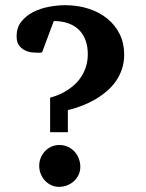

<svg xmlns="http://www.w3.org/2000/svg" viewBox="-20 -707 562 739"><path d="M289.1 -64.9Q289.1 -48.3 282.5 -34.2Q275.9 -20 264.6 -9.8Q253.4 0.5 238.5 6.3Q223.6 12.2 207 12.2Q190.9 12.2 177 5.6Q163.1 -1 152.8 -12.2Q142.6 -23.4 136.7 -38.1Q130.9 -52.7 130.9 -68.8Q130.9 -85.4 137 -99.9Q143.1 -114.3 153.3 -125.2Q163.6 -136.2 177.7 -142.6Q191.9 -148.9 208 -148.9Q226.1 -148.9 241 -142.1Q255.9 -135.3 266.6 -123.8Q277.3 -112.3 283.2 -96.9Q289.1 -81.5 289.1 -64.9ZM458 -497.1Q458 -465.3 448.7 -439.2Q439.5 -413.1 424.1 -391.8Q408.7 -370.6 389.4 -354.5Q370.1 -338.4 349.6 -326.2Q301.8 -297.9 241.2 -283.2V-198.2H172.9V-331.1Q213.4 -341.8 245.1 -363.8Q258.8 -373 271.7 -385.7Q284.7 -398.4 294.9 -415Q305.2 -431.6 311.5 -452.4Q317.9 -473.1 317.9 -499Q317.9 -527.3 309.8 -550.5Q301.8 -573.7 285.4 -590.6Q269 -607.4 244.4 -616.7Q219.7 -626 187 -626L142.1 -505.9Q141.6 -505.4 139.6 -504.9Q138.2 -504.4 136 -504.2Q133.8 -503.9 129.9 -503.9Q120.1 -503.9 105.5 -505.1Q90.8 -506.3 77.1 -512.7Q63.5 -519 53.7 -531.7Q43.9 -544.4 43.9 -567.9Q43.9 -600.6 61.8 -623.3Q79.6 -646 106.9 -660.2Q134.3 -674.3 167.5 -680.7Q200.7 -687 231 -687Q279.3 -687 320.8 -673.6Q362.3 -660.2 392.8 -635.5Q423.3 -610.8 440.7 -575.7Q458 -540.5 458 -497.1Z"/></svg>

Font: Charis SIL Am
Style: Bold
Weight: 700
Foundry: SIL International
Version: Version 5.000